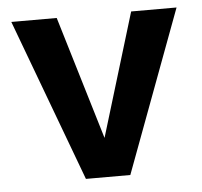

<svg xmlns="http://www.w3.org/2000/svg" viewBox="-42 -529 603 573"><g transform="rotate(-5 259.5 -243.0)"><path d="M12 -486 193 0H326L507 -486H371L259 -117L148 -486Z"/></g></svg>

Font: Karla
Style: Bold Stencil
Weight: 400
Designer: Jonathan Pinhorn
Version: Version 1.000